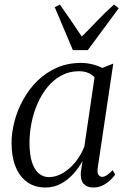

<svg xmlns="http://www.w3.org/2000/svg" viewBox="-20 -826 570 856"><path d="M416 -79.5Q412.5 -55.5 419 -46.5Q425.5 -37.5 435.5 -37.5Q445 -37.5 456.8 -45.2Q468.5 -53 482 -67.5L493.5 -48.5Q489.5 -41 476 -27Q462.5 -13 442 -1.5Q421.5 10 396 10Q368 10 352.8 -6.8Q337.5 -23.5 340.5 -60L348 -108.5Q331.5 -78 307 -50.8Q282.5 -23.5 251.2 -6.8Q220 10 183 10Q134.5 10 100.8 -14.5Q67 -39 49.2 -83.5Q31.5 -128 31.5 -188Q31.5 -235.5 44.8 -285.8Q58 -336 83.8 -382.5Q109.5 -429 147 -465.8Q184.5 -502.5 233.2 -524Q282 -545.5 341.5 -545.5Q365.5 -545.5 390.8 -539.5Q416 -533.5 436 -523L485 -542.5ZM401.5 -481Q390 -494.5 372.2 -501.5Q354.5 -508.5 332 -508.5Q289.5 -508.5 254.8 -490Q220 -471.5 193.2 -439.5Q166.5 -407.5 148.2 -366.2Q130 -325 120.8 -279.8Q111.5 -234.5 111.5 -190Q111.5 -138.5 122.2 -104.2Q133 -70 152.5 -53.2Q172 -36.5 197 -36.5Q224 -36.5 248 -48Q272 -59.5 293 -79Q314 -98.5 330 -122.5Q346 -146.5 356 -172.5ZM305 -602.5 224 -794 247 -805.5Q270 -773 294.2 -737.8Q318.5 -702.5 344.5 -663Q379.5 -697.5 412.8 -732.8Q446 -768 488 -805.5L509.5 -789.5L371.5 -602.5Z"/></svg>

Font: Merriweather 72pt Light
Style: Italic
Weight: 300
Italic angle: -7.8°
Version: Version 2.101